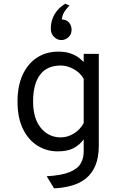

<svg xmlns="http://www.w3.org/2000/svg" viewBox="-20 -800 656 1030"><path d="M270 210.5 230.5 145.5Q310.5 141 353.5 123.2Q396.5 105.5 412.8 77.2Q429 49 429 13.5V-52.5Q407 -22 374.2 -5Q341.5 12 289 12Q231 12 182 -18Q133 -48 103.5 -107.5Q74 -167 74 -256Q74 -340 102 -399.8Q130 -459.5 179 -491.2Q228 -523 292.5 -523Q331 -523 358 -513.5Q385 -504 402.2 -490.8Q419.5 -477.5 429 -467V-511H510V-19.5Q510 44 492 87.2Q474 130.5 441.5 156.8Q409 183 365.2 195.5Q321.5 208 270 210.5ZM306 -63Q342 -63 375.5 -83.2Q409 -103.5 429 -139.5V-377.5Q409 -411.5 374.2 -430Q339.5 -448.5 306 -448.5Q232 -448.5 194.8 -398.8Q157.5 -349 157.5 -256Q157.5 -164.5 199.2 -113.8Q241 -63 306 -63ZM309 -585Q287.5 -585 270 -601.8Q252.5 -618.5 252.5 -647Q252.5 -688.5 272.5 -723Q292.5 -757.5 330 -780L353 -770Q345.5 -764 330.2 -744Q315 -724 311.5 -696Q338 -694.5 351 -678.2Q364 -662 364 -640.5Q364 -615 346.8 -600Q329.5 -585 309 -585Z"/></svg>

Font: Overpass Mono
Style: Regular
Weight: 400
Designer: Delve Withrington, Dave Bailey
Foundry: Delve Fonts LLC
Version: Version 4.000